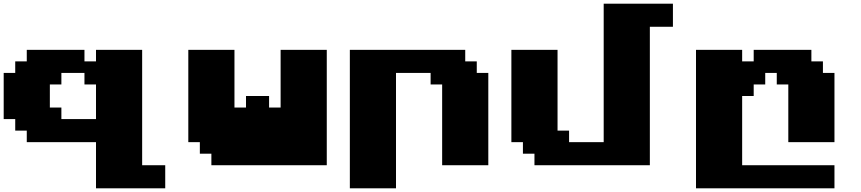

<svg xmlns="http://www.w3.org/2000/svg" viewBox="-20 -895 4665 1040"><path d="M500 125H875V0H750V-625H500V-562.5H437.5V-625H125V-562.5H62.5V-500H0V-250H62.5V-187.5H125V-125H500ZM500 -250H312.5V-312.5H250V-437.5H312.5V-500H437.5V-437.5H500Z M1125 0H1750V-625H1500V-312.5H1437.5V-375H1312.5V-312.5H1250V-625H1000V-125H1062.5V-62.5H1125Z M1875 125H2125V-500H2312.5V-437.5H2375V0H2625V-500H2562.5V-562.5H2500V-625H1875Z M2875 0H3500V-750H3625V-875H3250V-125H3062.5V-187.5H3000V-625H2750V-125H2812.5V-62.5H2875Z M3750 125H4500V0H4000V-375H4062.5V-437.5H4125V-500H4187.5V-437.5H4250V-125H4500V-500H4437.5V-562.5H4375V-625H4062.5V-562.5H4000V-625H3750Z"/></svg>

Font: Faithful 32x
Style: Bold
Weight: 400
Foundry: Faithful Resource Pack
Version: Version 1.0; January 27, 2023